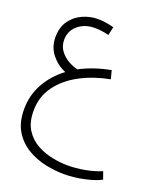

<svg xmlns="http://www.w3.org/2000/svg" viewBox="-159 -586 891 1077"><g transform="rotate(20 286.0 -47.5)"><path d="M354 394Q300 394 241.5 381.5Q183 369 132.5 338.5Q82 308 51 256.5Q20 205 20 127Q20 44 59 -26Q98 -96 166 -147Q117 -166 82 -209.5Q47 -253 47 -312Q47 -371 74.5 -410Q102 -449 146 -469Q190 -489 237 -489Q263 -489 287 -485Q311 -481 333 -475L322 -425Q302 -430 280.5 -433Q259 -436 238 -436Q179 -436 139 -403Q99 -370 98 -316Q98 -277 119 -249.5Q140 -222 169 -206Q198 -190 224 -184Q305 -227 407 -246L420 -196Q325 -178 246 -136.5Q167 -95 120 -31Q73 33 73 118Q73 187 101 230.5Q129 274 173 298Q217 322 265.5 331.5Q314 341 355 341Q405 341 458 331.5Q511 322 556 303L572 348Q536 367 475 380.5Q414 394 354 394Z"/></g></svg>

Font: Noto Sans Arabic Light
Style: Regular
Weight: 300
Designer: Monotype Design Team, Nadine Chahine, Nizar Qandah and Khaled Hosny
Foundry: Monotype Imaging Inc.
Version: Version 2.012; ttfautohint (v1.8.4.7-5d5b)